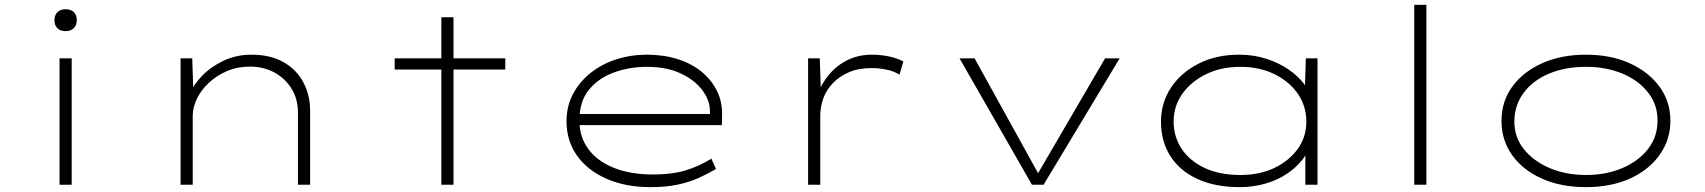

<svg xmlns="http://www.w3.org/2000/svg" viewBox="-20 -760 7015 790"><path d="M225 0V-520H275V0ZM250 -632Q228 -632 216 -644Q204 -656 204 -677Q204 -697 216 -709.5Q228 -722 250 -722Q272 -722 284 -710Q296 -698 296 -677Q296 -657 284 -644.5Q272 -632 250 -632Z M723 0V-520H771L776 -370L760 -373Q776 -411 811.5 -448Q847 -485 899.5 -510Q952 -535 1015 -535Q1093 -535 1147 -504Q1201 -473 1228.5 -420.5Q1256 -368 1256 -305V0H1206V-295Q1206 -352 1180 -394.5Q1154 -437 1109.5 -461.5Q1065 -486 1008 -486Q957 -486 914 -467.5Q871 -449 839 -419Q807 -389 790 -353.5Q773 -318 773 -283V0H749Q743 0 737.5 0Q732 0 723 0Z M1796 0V-689H1846V0ZM1604 -474V-520H2059V-474Z M2656 10Q2554 10 2475.5 -24.5Q2397 -59 2354 -120Q2311 -181 2311 -261Q2311 -323 2337.5 -373Q2364 -423 2409.5 -459.5Q2455 -496 2515 -515.5Q2575 -535 2642 -535Q2710 -535 2767.5 -517Q2825 -499 2866.5 -465Q2908 -431 2930.5 -385Q2953 -339 2951 -282L2950 -245H2355V-291H2923L2902 -283L2901 -307Q2900 -349 2869 -390Q2838 -431 2780.5 -458Q2723 -485 2641 -485Q2570 -485 2506.5 -462Q2443 -439 2403.5 -391Q2364 -343 2364 -264Q2364 -197 2400.5 -147Q2437 -97 2505.5 -69.5Q2574 -42 2668 -42Q2744 -42 2799.5 -58.5Q2855 -75 2907 -107L2926 -65Q2893 -45 2854 -27.5Q2815 -10 2767 0Q2719 10 2656 10Z M3305 0V-520H3353L3358 -378L3341 -364Q3359 -415 3391.5 -453.5Q3424 -492 3468.5 -513.5Q3513 -535 3568 -535Q3605 -535 3639 -527.5Q3673 -520 3697 -507L3681 -453Q3657 -468 3625 -474Q3593 -480 3568 -480Q3513 -480 3473.5 -463Q3434 -446 3407 -418Q3380 -390 3367.5 -355Q3355 -320 3355 -284V0Z M4226 0 3928 -520H3990L4257 -37L4237 -23L4527 -520H4587L4274 0Z M5081 10Q4979 10 4906 -24Q4833 -58 4795 -118.5Q4757 -179 4757 -259Q4757 -338 4798.5 -400Q4840 -462 4912.5 -498.5Q4985 -535 5078 -535Q5139 -535 5191 -518Q5243 -501 5282 -474Q5321 -447 5345 -415.5Q5369 -384 5373 -356L5348 -363L5353 -520H5401V0H5351V-150L5370 -174Q5366 -138 5340.5 -105Q5315 -72 5276 -45.5Q5237 -19 5186.5 -4.5Q5136 10 5081 10ZM5084 -40Q5163 -40 5223.5 -69Q5284 -98 5319.5 -147Q5355 -196 5355 -260Q5355 -323 5320.5 -373.5Q5286 -424 5224.5 -454.5Q5163 -485 5084 -485Q5004 -485 4942 -454.5Q4880 -424 4844.5 -373.5Q4809 -323 4809 -260Q4809 -197 4842.5 -147Q4876 -97 4937.5 -68.5Q4999 -40 5084 -40Z M5799 0V-740H5849V0Z M6506 10Q6403 10 6324.5 -25Q6246 -60 6202 -121.5Q6158 -183 6158 -263Q6158 -342 6202 -403Q6246 -464 6324.5 -499.5Q6403 -535 6506 -535Q6608 -535 6686 -499.5Q6764 -464 6808.5 -403Q6853 -342 6853 -263Q6853 -185 6808.5 -122.5Q6764 -60 6686 -25Q6608 10 6506 10ZM6506 -40Q6589 -40 6655.5 -68.5Q6722 -97 6761 -147Q6800 -197 6800 -263Q6801 -327 6762.5 -377.5Q6724 -428 6657 -456.5Q6590 -485 6506 -485Q6420 -485 6353.5 -457Q6287 -429 6249.5 -378.5Q6212 -328 6211 -263Q6210 -197 6249 -147.5Q6288 -98 6355 -69Q6422 -40 6506 -40Z"/></svg>

Font: Lexend Zetta ExtraLight
Style: Regular
Weight: 250
Version: Version 1.007